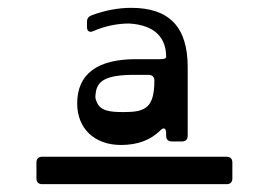

<svg xmlns="http://www.w3.org/2000/svg" viewBox="-20 -673 686 490"><path d="M389 -522H327C228 -522 177 -484 177 -409C177 -345 221 -303 289 -303C332 -303 364 -316 388 -339C397 -349 404 -347 404 -333V-327C404 -317 409 -312 419 -312H444C454 -312 459 -317 459 -327V-502C459 -604 412 -653 315 -653C283 -653 249 -647 214 -634C206 -631 202 -626 202 -617V-604C202 -593 209 -589 219 -594C247 -606 278 -613 310 -613C374 -609 404 -578 404 -528C404 -524 399 -522 389 -522ZM297 -387C261 -387 235 -389 226 -415C223 -422 223 -426 224 -433C227 -467 250 -482 324 -482H359C368 -482 374 -477 374 -468C374 -398 351 -387 297 -387ZM558 -273H88C78 -273 73 -268 73 -258V-218C73 -208 78 -203 88 -203H558C568 -203 573 -208 573 -218V-258C573 -268 568 -273 558 -273Z"/></svg>

Font: OpenDyslexic3
Style: Regular
Weight: 400
Designer: Abelardo Gonzalez
Version: Version 3.001;PS 003.001;hotconv 1.0.88;makeotf.lib2.5.64775